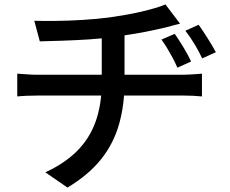

<svg xmlns="http://www.w3.org/2000/svg" viewBox="-20 -787 1040 868"><path d="M770 -634Q788 -608 808.5 -574.5Q829 -541 844 -509L782 -481Q771 -506 760 -526.5Q749 -547 737 -567Q725 -587 710 -608ZM878 -675Q896 -650 917.5 -616Q939 -582 956 -551L894 -523Q882 -548 870.5 -568.5Q859 -589 846.5 -608Q834 -627 818 -648ZM135 -693Q173 -692 231.5 -692.5Q290 -693 354.5 -697Q419 -701 473 -708Q509 -713 546 -719.5Q583 -726 617.5 -734Q652 -742 681 -750.5Q710 -759 728 -767L794 -680Q773 -675 757 -670.5Q741 -666 729 -663Q699 -656 661.5 -648Q624 -640 583.5 -633.5Q543 -627 503 -621Q447 -613 384 -609Q321 -605 262.5 -603Q204 -601 160 -600ZM185 -8Q272 -48 328.5 -104.5Q385 -161 412.5 -238Q440 -315 440 -414Q440 -414 440 -440Q440 -466 440 -514.5Q440 -563 440 -632L543 -645Q543 -620 543 -590Q543 -560 543 -529Q543 -498 543 -472.5Q543 -447 543 -431.5Q543 -416 543 -416Q543 -312 518 -224.5Q493 -137 436.5 -66.5Q380 4 285 61ZM58 -454Q77 -453 101 -451Q125 -449 148 -449Q161 -449 200 -449Q239 -449 295 -449Q351 -449 414.5 -449Q478 -449 542 -449Q606 -449 661.5 -449Q717 -449 756 -449Q795 -449 809 -449Q820 -449 835.5 -450Q851 -451 867 -452Q883 -453 893 -454V-351Q875 -353 853 -354Q831 -355 811 -355Q798 -355 759 -355Q720 -355 664 -355Q608 -355 544 -355Q480 -355 416 -355Q352 -355 296 -355Q240 -355 201 -355Q162 -355 149 -355Q126 -355 101.5 -354Q77 -353 58 -351Z"/></svg>

Font: Noto Sans JP Thin Medium
Style: Regular
Weight: 500
Version: Version 2.004-H2;hotconv 1.0.118;makeotfexe 2.5.65603